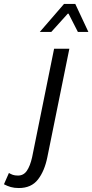

<svg xmlns="http://www.w3.org/2000/svg" viewBox="-144 -732 466 969"><path d="M95 61Q81 131 47.5 174Q14 217 -49 217Q-72 217 -89.5 212Q-107 207 -124 198L-99 141Q-89 147 -79 150.5Q-69 154 -53 154Q-25 154 -8.5 130Q8 106 18 62L129 -486H206ZM179 -712H236L302 -571H249L202 -663H198L115 -571H57Z"/></svg>

Font: mr_Source Sans Pro
Style: Italic
Weight: 400
Italic angle: -11°
Designer: Paul D. Hunt
Foundry: Adobe Systems Incorporated
Version: Version 1.036;July 10, 2024;FontCreator 11.5.0.2430 64-bit